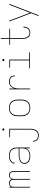

<svg xmlns="http://www.w3.org/2000/svg" viewBox="1901 -2676 998 4840"><g transform="rotate(-90 2400.0 -256.0)"><path d="M91 0V-520H111V-474Q117 -487 127 -497.5Q137 -508 149 -515Q161 -522 175.5 -525Q190 -528 204 -528Q220 -528 236.5 -524Q253 -520 266.5 -510.5Q280 -501 289.5 -487Q299 -473 304 -457Q309 -473 318 -487Q327 -501 340.5 -510.5Q354 -520 370 -524Q386 -528 403 -528Q426 -528 447.5 -519.5Q469 -511 483.5 -493.5Q498 -476 503.5 -453.5Q509 -431 509 -408V0H489V-408Q489 -427 484.5 -446Q480 -465 467.5 -480Q455 -495 437 -502Q419 -509 400 -509Q380 -509 362 -502Q344 -495 332 -480Q320 -465 315 -446Q310 -427 310 -408V0H290V-408Q290 -427 285 -446Q280 -465 268 -480Q256 -495 238 -502Q220 -509 200 -509Q181 -509 163 -502Q145 -495 132.5 -480Q120 -465 115.5 -446Q111 -427 111 -408V0Z M892 8Q869 8 845.5 5.5Q822 3 799.5 -3.5Q777 -10 756.5 -22Q736 -34 721 -51.5Q706 -69 698.5 -91.5Q691 -114 691 -138Q691 -163 700.5 -187.5Q710 -212 728.5 -229Q747 -246 770.5 -256.5Q794 -267 819 -273.5Q844 -280 869.5 -282Q895 -284 920 -284H1080V-336Q1080 -360 1075.5 -383.5Q1071 -407 1059.5 -428Q1048 -449 1030.5 -465.5Q1013 -482 991 -492Q969 -502 945.5 -505.5Q922 -509 898 -509Q878 -509 858 -507Q838 -505 818.5 -500Q799 -495 781 -485.5Q763 -476 749 -462Q735 -448 726.5 -429Q718 -410 718 -390H697Q698 -413 706.5 -434Q715 -455 730.5 -472Q746 -489 766 -500Q786 -511 808 -517Q830 -523 852.5 -525.5Q875 -528 898 -528Q924 -528 950.5 -524Q977 -520 1001 -509Q1025 -498 1045 -479.5Q1065 -461 1078 -438Q1091 -415 1096 -388.5Q1101 -362 1101 -336V0H1080V-103Q1069 -76 1049.5 -53.5Q1030 -31 1004.5 -17Q979 -3 950 2.5Q921 8 892 8ZM895 -11Q919 -11 943.5 -15Q968 -19 990 -29.5Q1012 -40 1030 -56.5Q1048 -73 1059.5 -94.5Q1071 -116 1075.5 -140.5Q1080 -165 1080 -189V-265H920Q897 -265 874.5 -263.5Q852 -262 830 -256.5Q808 -251 786.5 -242.5Q765 -234 747.5 -219.5Q730 -205 721 -183.5Q712 -162 712 -139Q712 -118 719 -98Q726 -78 740 -62.5Q754 -47 773 -37Q792 -27 812 -21Q832 -15 853 -13Q874 -11 895 -11Z M1409 223Q1379 223 1349.5 215Q1320 207 1297 187Q1274 167 1262 138.5Q1250 110 1249 80H1269Q1270 106 1281 131Q1292 156 1311.5 173Q1331 190 1357 197Q1383 204 1409 204Q1432 204 1454 197.5Q1476 191 1493.5 176Q1511 161 1522.5 141.5Q1534 122 1541 100Q1548 78 1550.5 55.5Q1553 33 1553 10V-501H1362V-520H1573V10Q1573 36 1570.5 61Q1568 86 1560 110Q1552 134 1538 156Q1524 178 1504 193.5Q1484 209 1459.5 216Q1435 223 1409 223ZM1555 -644Q1550 -644 1544.5 -645.5Q1539 -647 1535.5 -650.5Q1532 -654 1530.5 -659.5Q1529 -665 1529 -670Q1529 -675 1530.5 -680.5Q1532 -686 1535.5 -689.5Q1539 -693 1544.5 -695Q1550 -697 1555 -697Q1560 -697 1565.5 -695Q1571 -693 1574.5 -689.5Q1578 -686 1580 -680.5Q1582 -675 1582 -670Q1582 -665 1580 -659.5Q1578 -654 1574.5 -650.5Q1571 -647 1565.5 -645.5Q1560 -644 1555 -644Z M2100 8Q2071 8 2042.5 2.5Q2014 -3 1989 -16.5Q1964 -30 1944.5 -51.5Q1925 -73 1912.5 -98.5Q1900 -124 1895.5 -152.5Q1891 -181 1891 -210V-310Q1891 -339 1895.5 -367.5Q1900 -396 1912.5 -421.5Q1925 -447 1944.5 -468.5Q1964 -490 1989 -503.5Q2014 -517 2042.5 -522.5Q2071 -528 2100 -528Q2129 -528 2157.5 -522.5Q2186 -517 2211 -503.5Q2236 -490 2255.5 -468.5Q2275 -447 2287.5 -421.5Q2300 -396 2304.5 -367.5Q2309 -339 2309 -310V-210Q2309 -181 2304.5 -152.5Q2300 -124 2287.5 -98.5Q2275 -73 2255.5 -51.5Q2236 -30 2211 -16.5Q2186 -3 2157.5 2.5Q2129 8 2100 8ZM2100 -11Q2126 -11 2152 -16Q2178 -21 2200.5 -33.5Q2223 -46 2240.5 -65.5Q2258 -85 2269 -108.5Q2280 -132 2284 -158Q2288 -184 2288 -210V-310Q2288 -336 2284 -362Q2280 -388 2269 -411.5Q2258 -435 2240.5 -454.5Q2223 -474 2200.5 -486.5Q2178 -499 2152 -504Q2126 -509 2100 -509Q2074 -509 2048 -504Q2022 -499 1999.5 -486.5Q1977 -474 1959.5 -454.5Q1942 -435 1931 -411.5Q1920 -388 1916 -362Q1912 -336 1912 -310V-210Q1912 -184 1916 -158Q1920 -132 1931 -108.5Q1942 -85 1959.5 -65.5Q1977 -46 1999.5 -33.5Q2022 -21 2048 -16Q2074 -11 2100 -11Z M2568 0V-520H2589V-390Q2597 -419 2612 -445Q2627 -471 2649.5 -490.5Q2672 -510 2701 -519Q2730 -528 2760 -528Q2780 -528 2800 -525.5Q2820 -523 2839 -515Q2858 -507 2873.5 -493.5Q2889 -480 2899 -462.5Q2909 -445 2912.5 -424.5Q2916 -404 2916 -384H2895Q2895 -410 2886.5 -436Q2878 -462 2858 -479Q2838 -496 2812 -502.5Q2786 -509 2760 -509Q2732 -509 2705.5 -501Q2679 -493 2658.5 -475Q2638 -457 2624 -433Q2610 -409 2602.5 -383Q2595 -357 2592 -330Q2589 -303 2589 -276V0Z M3501 0H3099V-19H3298V-501H3115V-520H3318V-19H3501ZM3306 -644Q3301 -644 3295.5 -645.5Q3290 -647 3286.5 -650.5Q3283 -654 3281.5 -659.5Q3280 -665 3280 -670Q3280 -675 3281.5 -680.5Q3283 -686 3286.5 -689.5Q3290 -693 3295.5 -695Q3301 -697 3306 -697Q3311 -697 3316.5 -695Q3322 -693 3325.5 -689.5Q3329 -686 3331 -680.5Q3333 -675 3333 -670Q3333 -665 3331 -659.5Q3329 -654 3325.5 -650.5Q3322 -647 3316.5 -645.5Q3311 -644 3306 -644Z M3995 8Q3971 8 3948.5 2Q3926 -4 3907 -17.5Q3888 -31 3874.5 -50.5Q3861 -70 3853.5 -92Q3846 -114 3843 -137.5Q3840 -161 3840 -184V-501H3693V-520H3840V-735H3861V-520H4096V-501H3861V-184Q3861 -163 3863 -142.5Q3865 -122 3872 -102.5Q3879 -83 3890 -65.5Q3901 -48 3917.5 -35Q3934 -22 3954 -16.5Q3974 -11 3995 -11Q4014 -11 4032.5 -15Q4051 -19 4067 -29.5Q4083 -40 4095 -55Q4107 -70 4114 -87.5Q4121 -105 4124.5 -123.5Q4128 -142 4128 -161V-165H4149V-161Q4149 -139 4145 -118Q4141 -97 4132 -77Q4123 -57 4109 -40.5Q4095 -24 4077 -12.5Q4059 -1 4037.5 3.5Q4016 8 3995 8Z M4416 215Q4424 195 4432 174.5Q4440 154 4448 133L4487 30L4279 -520H4301L4498 2L4699 -520H4721L4438 215Z"/></g></svg>

Font: Iosevka Thin Extended
Style: Regular
Weight: 100
Width: 7
Monospace: yes
Designer: Belleve Invis
Foundry: Belleve Invis
Version: Version 32.5.0; ttfautohint (v1.8.4)